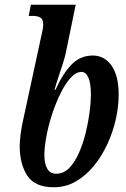

<svg xmlns="http://www.w3.org/2000/svg" viewBox="-20 -780 532 809"><path d="M206 9Q127 9 95 -40Q63 -89 63 -165Q63 -183 67 -215Q71 -247 77 -272L152 -619Q157 -641 159.5 -654Q162 -667 162 -677Q162 -699 150 -706Q138 -713 118 -713H101L110 -760H299L257 -556Q253 -537 243 -506.5Q233 -476 223.5 -447Q214 -418 210 -402H214Q245 -471 282 -508.5Q319 -546 371 -546Q420 -546 450 -503.5Q480 -461 480 -381Q480 -331 468 -277.5Q456 -224 432.5 -173Q409 -122 375.5 -81Q342 -40 299.5 -15.5Q257 9 206 9ZM217 -48Q248 -48 271.5 -72Q295 -96 312.5 -135.5Q330 -175 341 -220Q352 -265 357.5 -307.5Q363 -350 363 -380Q363 -431 352 -454Q341 -477 324 -477Q300 -477 277.5 -452Q255 -427 235 -386.5Q215 -346 199.5 -298.5Q184 -251 175.5 -205.5Q167 -160 167 -126Q167 -91 179 -69.5Q191 -48 217 -48Z"/></svg>

Font: Noto Serif ExtraCondensed SemiBold
Style: Italic
Weight: 600
Width: 2
Italic angle: -12°
Designer: Monotype Design Team
Foundry: Monotype Imaging Inc.
Version: Version 2.013